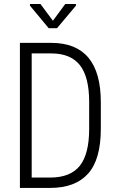

<svg xmlns="http://www.w3.org/2000/svg" viewBox="-20 -921 578 941"><path d="M135.3 -659.2V-50.8H225.6Q325.2 -50.8 371.1 -108.4Q417 -166 417 -289.6V-421.4Q417 -543.9 371.6 -601.6Q326.2 -659.2 231 -659.2ZM231 -710.9Q474.1 -710.9 474.1 -420.4V-289.6Q474.1 -139.6 411.6 -69.8Q349.1 0 225.6 0H77.6V-710.9ZM352.1 -901.4V-893.1L259.3 -782.7H218.8L127 -893.1V-901.4H178.2L239.3 -819.3L299.8 -901.4Z"/></svg>

Font: RobotoCondensed-Light
Style: Light
Weight: 300
Designer: Google
Version: Version 1.200311; 2013